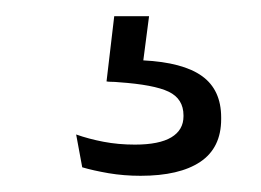

<svg xmlns="http://www.w3.org/2000/svg" viewBox="-20 -26 322 237"><path d="M164 -6 154.5 67 127.5 48Q133.5 48 141.5 48Q149.5 48 156.5 48.5Q206 51 229.5 68Q253 85 253 119V121Q253 156.5 227.2 173.8Q201.5 191 153.5 191Q133 191 114 187.8Q95 184.5 81.5 180.5L74 140Q89.5 145.5 107.8 149Q126 152.5 146.5 152.5Q176.5 152.5 191.5 143.5Q206.5 134.5 206.5 117.5V116.5Q206.5 96 188.2 87.2Q170 78.5 126.5 75.5Q121.5 75 117.8 75Q114 75 111.5 74.5L121 -6Z"/></svg>

Font: Anek Gujarati Light
Style: Regular
Weight: 300
Designer: Mrunmayee Ghaisas (Gujarati), Yesha Goshar (Latin)
Foundry: Ek Type
Version: Version 1.003